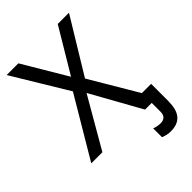

<svg xmlns="http://www.w3.org/2000/svg" viewBox="-263 -819 1121 1121"><g transform="rotate(-45 297.5 -258.5)"><path d="M546.9 0H443.8L271 -310.1L91.8 0H0L221.2 -373L15.1 -713.9H111.8L273.9 -440.9L437 -713.9H529.8L324.2 -376ZM575.2 -81.1V63Q574.7 95.2 568.4 120.1Q562 145 548.1 162.1Q534.2 179.2 512.5 188Q490.7 196.8 460 196.8Q441.4 196.8 426 192.6Q410.6 188.5 399.9 184.1V110.8Q406.7 114.3 421.1 117.7Q435.5 121.1 452.1 121.1Q474.6 121.1 486.8 109.1Q499 97.2 499 73.2V-81.1Z"/></g></svg>

Font: Genotype
Style: Regular
Weight: 400
Foundry: Ascender Corporation
Version: Version 1.00